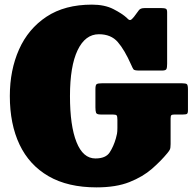

<svg xmlns="http://www.w3.org/2000/svg" viewBox="-20 -790 840 830"><path d="M421 -430H767Q784 -430 788.2 -425.8Q792.5 -421.5 792.5 -404V-313Q792.5 -300.5 788.2 -297.8Q784 -295 771 -295H736Q724.5 -295 721 -292.2Q717.5 -289.5 717.5 -278V-167Q717.5 -150 714.2 -143.5Q711 -137 703.5 -128Q676 -94.5 636.8 -60.2Q597.5 -26 539.8 -3Q482 20 397.5 20Q273.5 20 190 -28.2Q106.5 -76.5 64.5 -165Q22.5 -253.5 22.5 -375Q22.5 -486.5 62.2 -576Q102 -665.5 181 -717.8Q260 -770 377.5 -770Q432.5 -770 470.5 -750.5Q508.5 -731 528.5 -712.5Q537.5 -702 543.5 -703.5Q549.5 -705 559 -717L580.5 -746Q587.5 -755 604 -755H679Q692 -755 697.2 -752.2Q702.5 -749.5 702.5 -737V-514.5Q702.5 -498 699.5 -491.5Q696.5 -485 680 -485H582Q560.5 -485 556.8 -490.5Q553 -496 547 -510Q518.5 -574.5 489.2 -608.2Q460 -642 407.5 -642Q348.5 -642 315.5 -573Q282.5 -504 282.5 -375Q282.5 -246 310.8 -175.5Q339 -105 392.5 -105Q437 -105 454 -131Q471 -157 481 -192Q484 -203 485.8 -212Q487.5 -221 487.5 -237V-272Q487.5 -286.5 484.5 -290.8Q481.5 -295 467 -295H415Q398 -295 395.2 -302.8Q392.5 -310.5 392.5 -326V-405Q392.5 -423 398.2 -426.5Q404 -430 421 -430Z"/></svg>

Font: Besley* Narrow Fatface
Style: Regular
Weight: 900
Width: 4
Designer: Owen Earl
Foundry: indestructible type*
Version: Version 3.000; ttfautohint (v1.8.3)